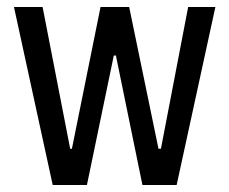

<svg xmlns="http://www.w3.org/2000/svg" viewBox="-20 -530 657 550"><path d="M131 0 20 -510H102L181 -104H186L268 -510H350L434 -104H441L519 -510H597L486 0H388L312 -371H306L229 0Z"/></svg>

Font: Saira Condensed Medium
Style: Regular
Weight: 500
Width: 3
Designer: Hector Gatti with collaboration of the Omnibus-Type team
Foundry: Omnibus-Type
Version: Version 1.101